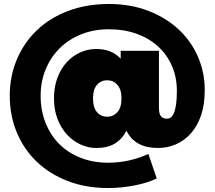

<svg xmlns="http://www.w3.org/2000/svg" viewBox="-20 -734 1077 964"><path d="M518 -148Q549 -148 569.5 -171Q590 -194 590 -240Q590 -285 569.5 -308Q549 -331 518 -331Q487 -331 467 -308Q447 -285 447 -240Q447 -194 467 -171Q487 -148 518 -148ZM463 9Q423 9 384.5 -8.5Q346 -26 316.5 -58Q287 -90 269 -136Q251 -182 251 -240Q251 -298 268.5 -344Q286 -390 315.5 -422Q345 -454 383 -471Q421 -488 463 -488Q542 -488 586 -439V-479H778V-193Q778 -161 789 -149.5Q800 -138 817 -138Q828 -138 837 -144Q846 -150 853 -166Q860 -182 864 -209Q868 -236 868 -278Q868 -346 843.5 -402.5Q819 -459 774.5 -500Q730 -541 667 -564Q604 -587 527 -587Q450 -587 387 -561.5Q324 -536 279 -491Q234 -446 209 -385Q184 -324 184 -253Q184 -180 208.5 -118Q233 -56 277 -11.5Q321 33 384 58Q447 83 523 83Q573 83 623.5 72.5Q674 62 725 39L767 162Q722 184 656 197Q590 210 523 210Q410 210 319 174.5Q228 139 163.5 77Q99 15 64 -70Q29 -155 29 -253Q29 -350 64 -434Q99 -518 163.5 -580.5Q228 -643 320.5 -678.5Q413 -714 527 -714Q635 -714 723.5 -680Q812 -646 875.5 -587.5Q939 -529 973.5 -450Q1008 -371 1008 -281Q1008 -209 989.5 -155Q971 -101 938.5 -64.5Q906 -28 863.5 -9.5Q821 9 773 9Q716 9 676 -12.5Q636 -34 615 -78Q594 -36 557 -13.5Q520 9 463 9Z"/></svg>

Font: Montserrat-Alt1 Black
Style: Regular
Weight: 900
Designer: Differentunic
Foundry: Differentunic
Version: Version 7.222